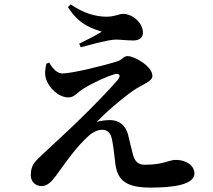

<svg xmlns="http://www.w3.org/2000/svg" viewBox="-20 -830 970 873"><path d="M665 23C763 23 864 11 864 -41C864 -78 826 -103 780 -103C745 -103 727 -81 638 -81C609 -81 594 -95 585 -125C579 -146 570 -188 562 -219C551 -259 522 -284 481 -284C461 -284 439 -281 420 -276C472 -330 560 -403 601 -428C633 -448 673 -461 673 -485C673 -528 592 -575 560 -575C542 -575 535 -557 513 -551C454 -532 307 -496 264 -496C239 -496 219 -519 204 -545L191 -541C185 -516 182 -492 190 -469C202 -433 244 -387 292 -387C317 -387 329 -408 361 -428C405 -455 468 -483 496 -491C523 -500 533 -488 514 -465C478 -423 397 -339 327 -272C284 -230 207 -160 168 -123C138 -94 120 -79 120 -33C120 -2 143 16 169 16C194 16 213 -2 233 -29C266 -74 314 -144 360 -190C387 -218 413 -240 445 -240C469 -240 485 -224 490 -192C497 -157 500 -120 505 -81C516 -8 556 23 665 23ZM340 -631 347 -615C390 -626 468 -649 506 -650C529 -650 555 -646 587 -646C617 -646 630 -663 630 -681C630 -727 582 -767 539 -767C523 -767 502 -754 463 -754C413 -755 362 -769 301 -810L289 -798C339 -715 407 -698 443 -686C417 -670 379 -650 340 -631Z"/></svg>

Font: GenRyuMin2 TW B
Style: Regular
Weight: 700
Version: Version 2.100;PS 2.1;hotconv 16.6.51;makeotf.lib2.5.65220 DE